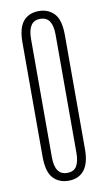

<svg xmlns="http://www.w3.org/2000/svg" viewBox="-87 -793 474 847"><g transform="rotate(-10 150.0 -370.0)"><path d="M55 -625Q55 -691 80 -720.5Q105 -750 150 -750Q192 -750 218.5 -722Q245 -694 245 -625V-115Q245 -52 220.5 -21Q196 10 150 10Q107 10 81 -18.5Q55 -47 55 -115ZM150 -715Q121 -715 108 -694Q95 -673 95 -635V-105Q95 -25 150 -25Q180 -25 192.5 -46Q205 -67 205 -105V-635Q205 -673 192 -694Q179 -715 150 -715Z"/></g></svg>

Font: Exetegue Light
Style: Regular
Weight: 300
Designer: Fábio Duarte Martins
Foundry: Fábio Duarte Martins
Version: Version 0.001